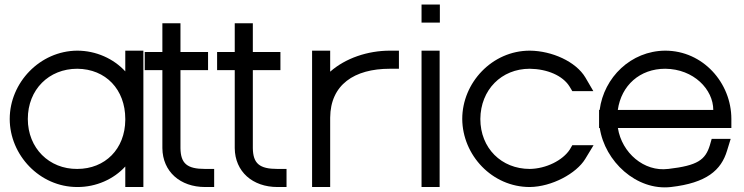

<svg xmlns="http://www.w3.org/2000/svg" viewBox="-20 -807 3291 849"><path d="M23 -281C23 -441 155.9 -582 321.5 -583C405 -583 483.1 -547.1 534 -491.3V-543V-583H614V-543V-284.8V-281V-20V20H534V-20V-70.8C483.3 -15.1 405.6 20.5 321.5 20C154.8 20 23 -122 23 -281ZM103 -281C103 -152 197.3 -59 321.5 -60C445.3 -60 533 -148.8 534 -276.3V-281C534 -411 448 -502 321.5 -503C196.2 -503 103 -411 103 -281Z M778 -497V-152C779 -84 807 -60 887 -60H927V20H887C777 20 699 -48 698 -152V-497H660H620V-577H660H698V-664V-704H778V-664V-577H860H900V-497H860Z M1098 -497V-152C1099 -84 1127 -60 1207 -60H1247V20H1207C1097 20 1019 -48 1018 -152V-497H980H940V-577H980H1018V-664V-704H1098V-664V-577H1180H1220V-497H1180Z M1440 -490C1507.5 -549.8 1606.2 -583 1704 -583H1744V-503H1704C1546.5 -503 1441.1 -432.5 1440 -286.8V-282V-242V-20V20H1360V-20V-242V-282C1360 -283.3 1360 -284.6 1360 -285.9V-543V-583H1440V-543Z M1884 -707H1844V-787H1884H1885H1925V-707H1885ZM1844 -543V-583H1924V-543V-20V20H1844V-20Z M2568.7 -464 2603.7 -404H2510.7L2498.7 -424C2468.5 -473 2399.5 -502 2322.5 -503C2197.2 -503 2105.2 -410 2104 -281C2104 -152 2197.2 -60 2322.5 -60C2395 -61 2468.5 -98 2499.7 -146L2510.7 -165H2604.7L2567.7 -104C2528.7 -40 2420.2 19 2322.5 20C2155.8 20 2025 -121 2024 -281C2024 -441 2155.8 -583 2322.5 -583H2323.7C2420.2 -582 2526.7 -535 2568.7 -464Z M2711.9 -321H3134C3134 -411 3048 -502 2921.5 -503C2809.4 -503 2727.3 -429.5 2711.9 -321ZM2632.1 -241H2629V-281V-321H2631.6C2650.3 -464.5 2769.8 -582.1 2921.5 -583C3088.2 -583 3214 -441 3214 -281V-241H3174H2712.2C2729.7 -130.8 2828.2 -46.6 2934.2 -60H2935.3C3065.2 -75 3099 -100 3119 -165L3127 -193H3211L3195 -141C3169 -54 3104 2 2946.8 20C2793.8 37.4 2654.1 -94.1 2632.1 -241Z"/></svg>

Font: Nordica Plus
Style: NordicaClassicLtExt
Weight: 300
Version: Version 1.01